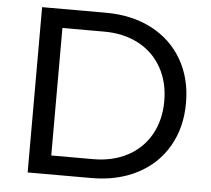

<svg xmlns="http://www.w3.org/2000/svg" viewBox="-51 -755 891 810"><g transform="rotate(5 395.0 -350.0)"><path d="M95 -700H365Q475 -700 559 -656.5Q643 -613 689 -533.5Q735 -454 735 -350Q735 -246 689 -166.5Q643 -87 559 -43.5Q475 0 365 0H95ZM643 -350Q643 -430 608.5 -491.5Q574 -553 511 -586.5Q448 -620 365 -620H188V-80H365Q448 -80 511 -113.5Q574 -147 608.5 -208.5Q643 -270 643 -350Z"/></g></svg>

Font: Goli
Style: Regular
Weight: 400
Designer: jaikishan Patel
Foundry: MagicType
Version: Version 1.000